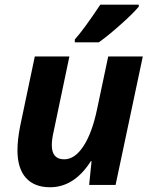

<svg xmlns="http://www.w3.org/2000/svg" viewBox="-20 -786 644 816"><path d="M127.9 -545.9 65.9 -251C58.1 -211.9 54.2 -177.2 54.2 -147C54.2 -96.2 66.1 -57.4 89.8 -30.5C113.6 -3.7 147.9 9.8 192.9 9.8C261.2 9.8 319 -27.2 366.2 -101.1H369.1L358.9 0H471.2L586.9 -545.9H439.9L392.1 -319.8C378.1 -253.4 358.9 -201.7 334.5 -164.6C310.1 -127.4 282.9 -108.9 252.9 -108.9C217.8 -108.9 200.2 -128.9 200.2 -168.9C200.2 -185.5 202.8 -204.9 208 -227.1L274.9 -545.9ZM297.9 -618.2V-606H399.9C427.9 -626.1 459.5 -651.9 494.6 -683.3C529.8 -714.8 554.9 -739.6 569.8 -757.8V-766.1H406.2C359.7 -696.1 323.6 -646.8 297.9 -618.2Z"/></svg>

Font: OpenSans
Style: Bold Italic
Weight: 700
Italic angle: -12°
Foundry: Ascender Corporation
Version: Version 1.10; ttfautohint (v1.2) -l 8 -r 50 -G 200 -x 14 -D 